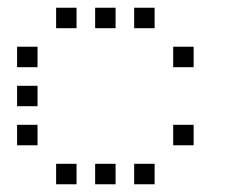

<svg xmlns="http://www.w3.org/2000/svg" viewBox="-20 -496 640 492"><path d="M124.8 -476.2Q123.8 -476.2 123.8 -476.2Q123.8 -476.2 123.8 -475.2V-424.8Q123.8 -423.8 123.8 -423.8Q123.8 -423.8 124.8 -423.8H175.2Q176.2 -423.8 176.2 -423.8Q176.2 -423.8 176.2 -424.8V-475.2Q176.2 -476.2 176.2 -476.2Q176.2 -476.2 175.2 -476.2ZM224.8 -476.2Q223.8 -476.2 223.8 -476.2Q223.8 -476.2 223.8 -475.2V-424.8Q223.8 -423.8 223.8 -423.8Q223.8 -423.8 224.8 -423.8H275.2Q276.2 -423.8 276.2 -423.8Q276.2 -423.8 276.2 -424.8V-475.2Q276.2 -476.2 276.2 -476.2Q276.2 -476.2 275.2 -476.2ZM324.8 -476.2Q323.8 -476.2 323.8 -476.2Q323.8 -476.2 323.8 -475.2V-424.8Q323.8 -423.8 323.8 -423.8Q323.8 -423.8 324.8 -423.8H375.2Q376.2 -423.8 376.2 -423.8Q376.2 -423.8 376.2 -424.8V-475.2Q376.2 -476.2 376.2 -476.2Q376.2 -476.2 375.2 -476.2ZM24.8 -376.2Q23.8 -376.2 23.8 -376.2Q23.8 -376.2 23.8 -375.2V-324.8Q23.8 -323.8 23.8 -323.8Q23.8 -323.8 24.8 -323.8H75.2Q76.2 -323.8 76.2 -323.8Q76.2 -323.8 76.2 -324.8V-375.2Q76.2 -376.2 76.2 -376.2Q76.2 -376.2 75.2 -376.2ZM424.8 -376.2Q423.8 -376.2 423.8 -376.2Q423.8 -376.2 423.8 -375.2V-324.8Q423.8 -323.8 423.8 -323.8Q423.8 -323.8 424.8 -323.8H475.2Q476.2 -323.8 476.2 -323.8Q476.2 -323.8 476.2 -324.8V-375.2Q476.2 -376.2 476.2 -376.2Q476.2 -376.2 475.2 -376.2ZM24.8 -276.2Q23.8 -276.2 23.8 -276.2Q23.8 -276.2 23.8 -275.2V-224.8Q23.8 -223.8 23.8 -223.8Q23.8 -223.8 24.8 -223.8H75.2Q76.2 -223.8 76.2 -223.8Q76.2 -223.8 76.2 -224.8V-275.2Q76.2 -276.2 76.2 -276.2Q76.2 -276.2 75.2 -276.2ZM24.8 -176.2Q23.8 -176.2 23.8 -176.2Q23.8 -176.2 23.8 -175.2V-124.8Q23.8 -123.8 23.8 -123.8Q23.8 -123.8 24.8 -123.8H75.2Q76.2 -123.8 76.2 -123.8Q76.2 -123.8 76.2 -124.8V-175.2Q76.2 -176.2 76.2 -176.2Q76.2 -176.2 75.2 -176.2ZM424.8 -176.2Q423.8 -176.2 423.8 -176.2Q423.8 -176.2 423.8 -175.2V-124.8Q423.8 -123.8 423.8 -123.8Q423.8 -123.8 424.8 -123.8H475.2Q476.2 -123.8 476.2 -123.8Q476.2 -123.8 476.2 -124.8V-175.2Q476.2 -176.2 476.2 -176.2Q476.2 -176.2 475.2 -176.2ZM124.8 -76.2Q123.8 -76.2 123.8 -76.2Q123.8 -76.2 123.8 -75.2V-24.8Q123.8 -23.8 123.8 -23.8Q123.8 -23.8 124.8 -23.8H175.2Q176.2 -23.8 176.2 -23.8Q176.2 -23.8 176.2 -24.8V-75.2Q176.2 -76.2 176.2 -76.2Q176.2 -76.2 175.2 -76.2ZM224.8 -76.2Q223.8 -76.2 223.8 -76.2Q223.8 -76.2 223.8 -75.2V-24.8Q223.8 -23.8 223.8 -23.8Q223.8 -23.8 224.8 -23.8H275.2Q276.2 -23.8 276.2 -23.8Q276.2 -23.8 276.2 -24.8V-75.2Q276.2 -76.2 276.2 -76.2Q276.2 -76.2 275.2 -76.2ZM324.8 -76.2Q323.8 -76.2 323.8 -76.2Q323.8 -76.2 323.8 -75.2V-24.8Q323.8 -23.8 323.8 -23.8Q323.8 -23.8 324.8 -23.8H375.2Q376.2 -23.8 376.2 -23.8Q376.2 -23.8 376.2 -24.8V-75.2Q376.2 -76.2 376.2 -76.2Q376.2 -76.2 375.2 -76.2Z"/></svg>

Font: Doto Black
Style: Regular
Weight: 900
Monospace: yes
Version: Version 1.000